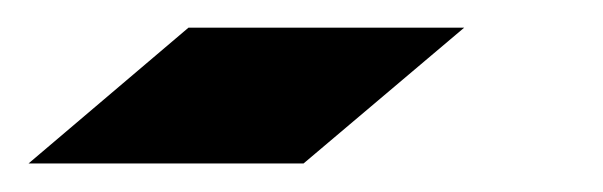

<svg xmlns="http://www.w3.org/2000/svg" viewBox="-70 -189 427 136"><path d="M145 -73.2H-49.8L63.5 -169.4H258.8Z"/></svg>

Font: XB Khoramshahr
Style: Italic
Weight: 400
Italic angle: -12°
Designer: Behnam
Foundry: Irmug
Version: Version 8.005 2009